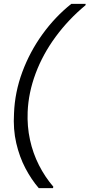

<svg xmlns="http://www.w3.org/2000/svg" viewBox="-20 -826 460 986"><path d="M179 140Q141 96 110.5 38Q80 -20 63.5 -91Q47 -162 52 -244Q56 -352 94.5 -456Q133 -560 198 -650Q263 -740 346 -806H420L419 -799Q332 -727 266 -637.5Q200 -548 163 -449Q126 -350 122 -251Q119 -177 134 -108Q149 -39 180 22Q211 83 254 133L252 140Z"/></svg>

Font: DM Sans 28pt Light
Style: Italic
Weight: 300
Italic angle: -10°
Version: Version 4.004;gftools[0.9.30]